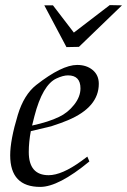

<svg xmlns="http://www.w3.org/2000/svg" viewBox="-20 -718 499 754"><path d="M368 -389Q368 -423 344 -443Q320 -463 283 -463Q223 -463 122 -384Q74 -346 50 -267Q20 -168 20 -108Q20 16 138 16Q210 16 331 -84L323 -103L300 -86Q223 -30 171 -30Q93 -30 93 -121Q93 -160 101 -203L181 -222Q224 -236 247 -246Q368 -297 368 -389ZM296 -371Q296 -338 271 -306.5Q246 -275 212 -259Q171 -239 106 -225L115 -261Q147 -385 202 -410Q228 -422 247 -422Q296 -422 296 -371ZM459 -697 290 -534 241 -533 154 -697H188L270 -590L411 -698Z"/></svg>

Font: GFS Didot
Style: Italic
Weight: 400
Italic angle: -12°
Designer: Takis Katsoulidis and George D. Matthiopoulos
Foundry: George Matthiopoulos and Takis Katsoulidis
Version: Version 1.0